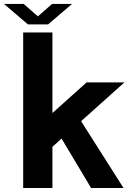

<svg xmlns="http://www.w3.org/2000/svg" viewBox="-56 -945 648 965"><path d="M-36.1 -925.3H63L134.3 -862.8L206.1 -925.3H306.2L185.5 -822.3H84.5ZM60.5 0V-781.7H207.5V-377L379.4 -530.8H569.3L351.6 -335.9L564.9 0H401.9L253.4 -248.5L207.5 -207V0Z"/></svg>

Font: Epilogue
Style: Bold
Weight: 700
Designer: Tyler Finck
Foundry: Etcetera Type Co
Version: Version 2.112